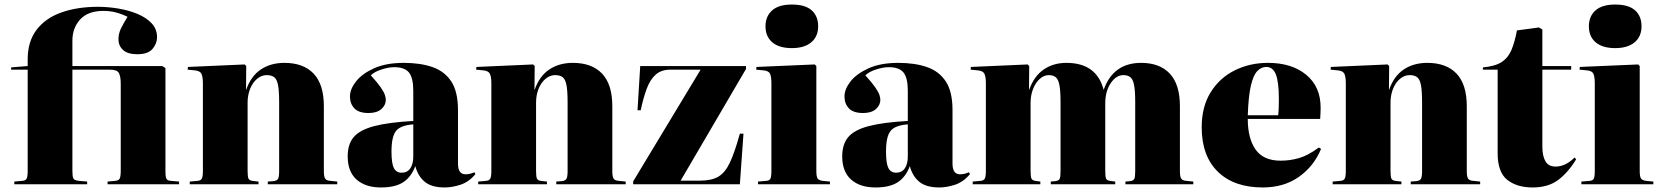

<svg xmlns="http://www.w3.org/2000/svg" viewBox="-20 -812 7326 846"><path d="M43 0V-12L77 -15Q93 -16 97.5 -25Q102 -34 102 -59V-505H29V-515L102 -521V-551Q102 -629 141 -680.5Q180 -732 250 -757Q320 -782 412 -782Q455 -782 500.5 -774.5Q546 -767 585 -751Q624 -735 648 -709.5Q672 -684 672 -648Q672 -620 652 -596.5Q632 -573 585 -573Q543 -573 522.5 -591.5Q502 -610 502 -639Q502 -664 513 -686.5Q524 -709 542 -738Q515 -751 489.5 -757.5Q464 -764 435 -764Q368 -764 333.5 -726.5Q299 -689 299 -633V-521H695L709 -512V-58Q709 -32 713.5 -24Q718 -16 734 -15L769 -12V0H454V-12L486 -15Q502 -16 507 -24.5Q512 -33 512 -60V-443Q512 -475 504 -490Q496 -505 465 -505H299V-59Q299 -35 303 -26Q307 -17 329 -15L364 -12V0Z M816 0V-12L850 -15Q864 -16 869 -24.5Q874 -33 874 -59V-444Q874 -474 867.5 -487Q861 -500 838 -502L807 -505L808 -517L1058 -528L1065 -521L1064 -417H1065Q1086 -477 1129.5 -506Q1173 -535 1233 -535Q1317 -535 1362 -487.5Q1407 -440 1407 -344V-58Q1407 -33 1413 -24.5Q1419 -16 1437 -15L1466 -12V0H1160V-12L1186 -14Q1201 -16 1205.5 -25Q1210 -34 1210 -58V-362Q1210 -412 1205 -437.5Q1200 -463 1188 -472Q1176 -481 1155 -481Q1132 -481 1112.5 -464.5Q1093 -448 1082 -420.5Q1071 -393 1071 -360V-59Q1071 -33 1075 -25Q1079 -17 1092 -15L1119 -12V0Z M1659 14Q1590 14 1551 -21Q1512 -56 1512 -123Q1512 -177 1539 -208.5Q1566 -240 1629.5 -256.5Q1693 -273 1801 -279V-412Q1801 -469 1782 -492.5Q1763 -516 1717 -516Q1693 -516 1661.5 -506Q1630 -496 1614 -480Q1644 -447 1658 -426.5Q1672 -406 1676 -393.5Q1680 -381 1680 -372Q1680 -349 1660.5 -331.5Q1641 -314 1604 -314Q1561 -314 1541.5 -334.5Q1522 -355 1522 -387Q1522 -419 1548.5 -453Q1575 -487 1628 -511Q1681 -535 1759 -535Q1832 -535 1885.5 -516.5Q1939 -498 1968.5 -453Q1998 -408 1998 -327V-91Q1998 -44 2031 -44Q2051 -44 2070 -53L2075 -45Q2046 -10 2009 2Q1972 14 1940 14Q1881 14 1851 -11.5Q1821 -37 1810 -80Q1792 -32 1756.5 -9Q1721 14 1659 14ZM1750 -51Q1775 -51 1788 -70.5Q1801 -90 1801 -122V-264Q1745 -260 1725 -235Q1705 -210 1705 -144Q1705 -92 1715.5 -71.5Q1726 -51 1750 -51Z M2087 0V-12L2121 -15Q2135 -16 2140 -24.5Q2145 -33 2145 -59V-444Q2145 -474 2138.5 -487Q2132 -500 2109 -502L2078 -505L2079 -517L2329 -528L2336 -521L2335 -417H2336Q2357 -477 2400.5 -506Q2444 -535 2504 -535Q2588 -535 2633 -487.5Q2678 -440 2678 -344V-58Q2678 -33 2684 -24.5Q2690 -16 2708 -15L2737 -12V0H2431V-12L2457 -14Q2472 -16 2476.5 -25Q2481 -34 2481 -58V-362Q2481 -412 2476 -437.5Q2471 -463 2459 -472Q2447 -481 2426 -481Q2403 -481 2383.5 -464.5Q2364 -448 2353 -420.5Q2342 -393 2342 -360V-59Q2342 -33 2346 -25Q2350 -17 2363 -15L2390 -12V0Z M2770 0V-13L3067 -505H2933Q2894 -505 2869.5 -483.5Q2845 -462 2830 -422Q2815 -382 2803 -326H2789L2801 -521H3267V-508L2979 -16H3064Q3115 -16 3145 -33.5Q3175 -51 3196 -95.5Q3217 -140 3240 -223H3256L3240 0Z M3469 -600Q3413 -600 3383 -625.5Q3353 -651 3353 -696Q3353 -740 3382 -766Q3411 -792 3469 -792Q3528 -792 3556.5 -766.5Q3585 -741 3585 -696Q3585 -651 3554.5 -625.5Q3524 -600 3469 -600ZM3320 0V-12L3356 -15Q3370 -16 3374.5 -24.5Q3379 -33 3379 -59V-444Q3379 -474 3373 -487Q3367 -500 3344 -502L3312 -505L3313 -517L3570 -528L3577 -521V-59Q3577 -33 3583 -25Q3589 -17 3606 -15L3637 -12V0Z M3838 14Q3769 14 3730 -21Q3691 -56 3691 -123Q3691 -177 3718 -208.5Q3745 -240 3808.5 -256.5Q3872 -273 3980 -279V-412Q3980 -469 3961 -492.5Q3942 -516 3896 -516Q3872 -516 3840.5 -506Q3809 -496 3793 -480Q3823 -447 3837 -426.5Q3851 -406 3855 -393.5Q3859 -381 3859 -372Q3859 -349 3839.5 -331.5Q3820 -314 3783 -314Q3740 -314 3720.5 -334.5Q3701 -355 3701 -387Q3701 -419 3727.5 -453Q3754 -487 3807 -511Q3860 -535 3938 -535Q4011 -535 4064.5 -516.5Q4118 -498 4147.5 -453Q4177 -408 4177 -327V-91Q4177 -44 4210 -44Q4230 -44 4249 -53L4254 -45Q4225 -10 4188 2Q4151 14 4119 14Q4060 14 4030 -11.5Q4000 -37 3989 -80Q3971 -32 3935.5 -9Q3900 14 3838 14ZM3929 -51Q3954 -51 3967 -70.5Q3980 -90 3980 -122V-264Q3924 -260 3904 -235Q3884 -210 3884 -144Q3884 -92 3894.5 -71.5Q3905 -51 3929 -51Z M4266 0V-12L4300 -15Q4314 -16 4319 -24.5Q4324 -33 4324 -59V-444Q4324 -474 4317.5 -487Q4311 -500 4288 -502L4257 -505L4258 -517L4508 -528L4515 -521L4514 -417H4515Q4536 -476 4578.5 -505.5Q4621 -535 4679 -535Q4812 -535 4843 -416Q4885 -535 5008 -535Q5090 -535 5134.5 -487.5Q5179 -440 5179 -344V-58Q5179 -33 5185 -24.5Q5191 -16 5209 -15L5238 -12V0H4939V-12L4960 -14Q4975 -16 4978.5 -25Q4982 -34 4982 -58V-363Q4982 -412 4977 -437.5Q4972 -463 4960.5 -472Q4949 -481 4930 -481Q4898 -481 4874 -445.5Q4850 -410 4850 -356V-59Q4850 -34 4853.5 -25.5Q4857 -17 4871 -15L4894 -12V0H4610V-12L4631 -14Q4646 -16 4649.5 -25Q4653 -34 4653 -58V-363Q4653 -412 4648 -437.5Q4643 -463 4631.5 -472Q4620 -481 4601 -481Q4580 -481 4561.5 -464.5Q4543 -448 4532 -420Q4521 -392 4521 -360V-59Q4521 -33 4525 -25Q4529 -17 4542 -15L4564 -12V0Z M5544 14Q5417 14 5346 -55.5Q5275 -125 5275 -251Q5275 -342 5314.5 -405.5Q5354 -469 5420.5 -502Q5487 -535 5567 -535Q5672 -535 5735.5 -482.5Q5799 -430 5799 -338Q5799 -327 5798.5 -315Q5798 -303 5797 -288H5478Q5478 -202 5512.5 -153Q5547 -104 5623 -104Q5664 -104 5704 -115.5Q5744 -127 5791 -162L5801 -156Q5769 -79 5703 -32.5Q5637 14 5544 14ZM5478 -304H5612Q5614 -322 5614.5 -340Q5615 -358 5615 -375Q5615 -450 5602 -483.5Q5589 -517 5560 -517Q5538 -517 5520.5 -499.5Q5503 -482 5492 -436Q5481 -390 5478 -304Z M5852 0V-12L5886 -15Q5900 -16 5905 -24.5Q5910 -33 5910 -59V-444Q5910 -474 5903.5 -487Q5897 -500 5874 -502L5843 -505L5844 -517L6094 -528L6101 -521L6100 -417H6101Q6122 -477 6165.5 -506Q6209 -535 6269 -535Q6353 -535 6398 -487.5Q6443 -440 6443 -344V-58Q6443 -33 6449 -24.5Q6455 -16 6473 -15L6502 -12V0H6196V-12L6222 -14Q6237 -16 6241.5 -25Q6246 -34 6246 -58V-362Q6246 -412 6241 -437.5Q6236 -463 6224 -472Q6212 -481 6191 -481Q6168 -481 6148.5 -464.5Q6129 -448 6118 -420.5Q6107 -393 6107 -360V-59Q6107 -33 6111 -25Q6115 -17 6128 -15L6155 -12V0Z M6733 14Q6664 14 6621.5 -19.5Q6579 -53 6579 -137V-505H6514V-515Q6568 -520 6596.5 -538.5Q6625 -557 6639.5 -591Q6654 -625 6664 -678L6761 -691L6776 -682V-521H6903V-505H6776V-166Q6776 -125 6789.5 -101.5Q6803 -78 6834 -78Q6878 -78 6918 -118L6925 -110Q6889 -51 6845 -18.5Q6801 14 6733 14Z M7097 -600Q7041 -600 7011 -625.5Q6981 -651 6981 -696Q6981 -740 7010 -766Q7039 -792 7097 -792Q7156 -792 7184.5 -766.5Q7213 -741 7213 -696Q7213 -651 7182.5 -625.5Q7152 -600 7097 -600ZM6948 0V-12L6984 -15Q6998 -16 7002.5 -24.5Q7007 -33 7007 -59V-444Q7007 -474 7001 -487Q6995 -500 6972 -502L6940 -505L6941 -517L7198 -528L7205 -521V-59Q7205 -33 7211 -25Q7217 -17 7234 -15L7265 -12V0Z"/></svg>

Font: Literata 72pt ExtraBold
Style: Regular
Weight: 800
Designer: Latin by Veronika Burian and Jose Scaglione. Greek by Irene Vlachou. Cyrillic by Vera Evstafieva.
Foundry: TypeTogether
Version: Version 3.002